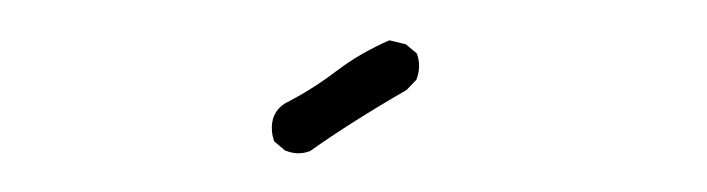

<svg xmlns="http://www.w3.org/2000/svg" viewBox="-27 -900 1053 286"><g transform="rotate(-5 500.0 -757.0)"><path d="M414 -679Q403 -679 391 -685L376 -700Q374 -708 374 -715Q374 -743 397 -755Q439 -772 477 -796Q515 -820 560 -835L584 -827L599 -812Q601 -805 601 -798Q601 -785 595 -773L579 -759Q495 -720 428 -681Q421 -679 414 -679Z"/></g></svg>

Font: Xiaolai SC
Style: Regular
Weight: 400
Designer: Nozomi Seto 瀬戸のぞみ
Version: Version 3.11;December 4, 2020;FontCreator 13.0.0.2613 64-bit